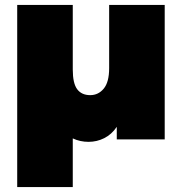

<svg xmlns="http://www.w3.org/2000/svg" viewBox="-20 -567 740 781"><path d="M650 -547V0H455V-51Q434 -20 404 -5Q374 10 340 10Q306 10 276 -4V194H50V-547H276V-284Q276 -228 294 -204Q312 -180 347 -180Q380 -180 402 -206.5Q424 -233 424 -290V-547Z"/></svg>

Font: Montserrat Alternates Black
Style: Regular
Weight: 900
Designer: Julieta Ulanovsky
Foundry: Julieta Ulanovsky
Version: Version 7.200